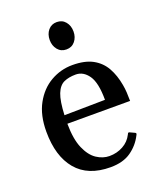

<svg xmlns="http://www.w3.org/2000/svg" viewBox="-135 -794 752 896"><g transform="rotate(-20 241.5 -346.5)"><path d="M259.8 14.2Q147.9 14.2 90.8 -54Q33.7 -122.1 33.7 -244.1Q33.7 -325.7 64.5 -381.6Q95.2 -437.5 145.5 -466.3Q195.8 -495.1 253.9 -495.1Q315.4 -495.1 354.2 -473.9Q393.1 -452.6 414.3 -414.8Q435.5 -377 444.3 -326.7Q447.8 -308.1 449 -287.6Q450.2 -267.1 450.2 -245.6H138.7Q139.2 -168.5 159.2 -122.6Q179.2 -76.7 209.7 -56.6Q240.2 -36.6 272.5 -36.6Q309.6 -36.6 340.3 -53.5Q371.1 -70.3 386.7 -101.6Q388.2 -104.5 389.6 -107.4Q391.1 -110.4 396 -109.4L420.4 -98.1Q425.8 -96.2 425.8 -92.3Q425.8 -90.3 424.8 -88.1Q423.8 -85.9 422.9 -84.5Q401.4 -41.5 361.8 -13.7Q322.3 14.2 259.8 14.2ZM139.6 -287.6 341.8 -290.5Q341.8 -375.5 316.4 -411.9Q291 -448.2 253.4 -448.2Q218.8 -448.2 194.3 -437Q169.9 -425.8 156.2 -391.4Q142.6 -356.9 139.6 -287.6ZM253.9 -572.8Q227.1 -572.8 210.9 -592.5Q194.8 -612.3 194.8 -640.6Q194.8 -669.4 210.9 -689Q227.1 -708.5 253.9 -708.5Q280.8 -708.5 296.9 -689Q313 -669.4 313 -640.6Q313 -612.3 296.9 -592.5Q280.8 -572.8 253.9 -572.8Z"/></g></svg>

Font: Gelasio
Style: Regular
Weight: 400
Designer: Eben Sorkin
Foundry: Eben Sorkin
Version: Version 1.008